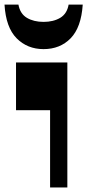

<svg xmlns="http://www.w3.org/2000/svg" viewBox="-46 -831 387 851"><path d="M176 0V-342.5H25V-554H252.5V0ZM147 -613.3Q75.5 -613.3 27.7 -661.3Q-20 -709.3 -26 -810.7H35.7Q43 -770 73.2 -752Q103.5 -734 147 -734Q190.7 -734 220.9 -752Q251 -770 258.2 -810.7H320.7Q314 -709.3 267.1 -661.3Q220.2 -613.3 147 -613.3Z"/></svg>

Font: Savate ExtraLight
Style: Regular
Weight: 200
Designer: Max Esnée
Foundry: Plomb Type
Version: Version 2.000